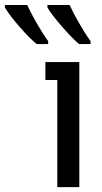

<svg xmlns="http://www.w3.org/2000/svg" viewBox="-106 -767 417 787"><path d="M219.2 0H128.9V-439H80.1V-512.7H219.2ZM265.1 -586.4H218.3Q192.9 -606.9 149.7 -656.2Q106.4 -705.6 88.4 -736.3V-746.6H179.2Q192.9 -716.8 217 -674.3Q241.2 -631.8 265.1 -598.6ZM91.3 -586.4H44.4Q17.1 -607.9 -25.4 -656.7Q-67.9 -705.6 -85.9 -736.3V-746.6H5.4Q19 -716.8 43.2 -674.3Q67.4 -631.8 91.3 -598.6Z"/></svg>

Font: Cadman
Style: Regular
Weight: 400
Designer: Paul James MIller
Foundry: High-Logic / Made with FontCreator
Version: Version 2.114;March 28, 2021;FontCreator 13.0.0.2683 64-bit